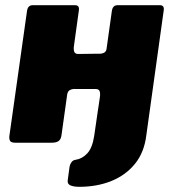

<svg xmlns="http://www.w3.org/2000/svg" viewBox="-20 -550 667 740"><path d="M558 -135 544 -29Q536 37 500.5 81Q465 125 409.5 147.5Q354 170 286 170Q264 170 251.5 164.5Q239 159 241 145L248 93Q249 85 255 76Q261 67 271 66Q297 62 316.5 41Q336 20 343 -26L359 -136ZM39 0Q24 0 19.5 -6Q15 -12 16 -25L84 -507Q87 -530 106 -530H269Q287 -530 284 -510L265 -373Q263 -360 266 -351Q269 -342 282 -342L357 -343Q371 -342 380.5 -346.5Q390 -351 391 -364L411 -507Q414 -530 433 -530H596Q614 -530 611 -510L544 -29Q542 -13 533 -6.5Q524 0 507 0H366Q351 0 346.5 -6Q342 -12 343 -25L365 -176Q367 -190 364 -198.5Q361 -207 348 -207H273Q260 -208 250.5 -203.5Q241 -199 239 -186L217 -29Q215 -13 206 -6.5Q197 0 180 0Z"/></svg>

Font: Libre Franklin Black
Style: Italic
Weight: 900
Italic angle: -8°
Designer: Pablo Impallari, Rodrigo Fuenzalida, Nhung Nguyen
Foundry: Impallari Type
Version: Version 3.000